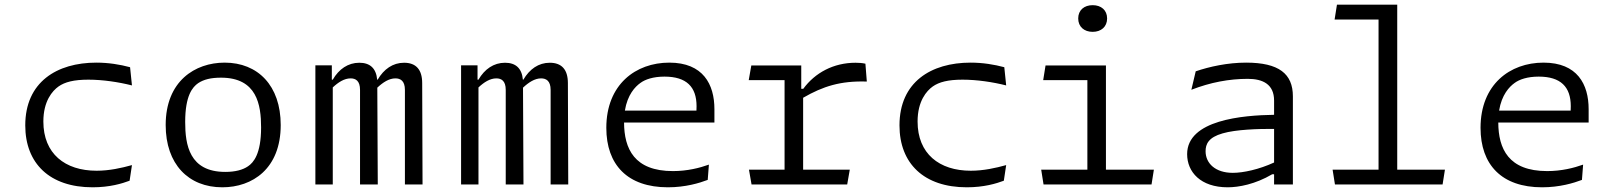

<svg xmlns="http://www.w3.org/2000/svg" viewBox="-20 -785 6860 817"><path d="M390 -518.5C222 -518.5 87.5 -436 87.5 -251.5C87.5 -89.5 191.5 12 374 12C447 12 499.5 -4 531.5 -16L541.5 -82.5C496.5 -70 445 -58.5 391 -58.5C256.5 -58.5 164.5 -131 164.5 -268C164.5 -355 203 -398.5 229 -417C256 -436 294 -446 356 -446C417 -446 484 -436 541.5 -421.5L533.5 -499C490.5 -510.5 442 -518.5 390 -518.5Z M926 12C1054 12 1174.5 -67 1174.5 -253C1174.5 -421 1077 -518.5 936 -518.5C810 -518.5 685 -440 685 -253C685 -86.5 782 12 926 12ZM768 -266C768 -379 799.5 -414.5 823 -431C847 -447 877.5 -454.5 920.5 -454.5C1073.5 -454.5 1091 -339 1091 -242.5C1091 -129.5 1058.5 -93 1035.5 -77.5C1013 -62 981 -53.5 938.5 -53.5C785.5 -53.5 768 -169 768 -266Z M1587.5 0 1585.5 -412C1609.5 -434.5 1635.5 -451.5 1662.5 -451.5C1683.5 -451.5 1703 -441.5 1703 -402.5V0H1778L1776.5 -431.5C1776.5 -489.5 1749.5 -518 1699.5 -518C1651.5 -518 1613.5 -491 1587 -446H1585C1580.5 -494.5 1554.5 -518 1509 -518C1461 -518 1422 -491 1396 -446H1392V-507H1322V0H1396V-413C1419.5 -435 1445 -451.5 1472 -451.5C1493 -451.5 1512 -441.5 1512 -402.5V0Z M2207.5 0 2205.5 -412C2229.5 -434.5 2255.5 -451.5 2282.5 -451.5C2303.5 -451.5 2323 -441.5 2323 -402.5V0H2398L2396.5 -431.5C2396.5 -489.5 2369.5 -518 2319.5 -518C2271.5 -518 2233.5 -491 2207 -446H2205C2200.5 -494.5 2174.5 -518 2129 -518C2081 -518 2042 -491 2016 -446H2012V-507H1942V0H2016V-413C2039.5 -435 2065 -451.5 2092 -451.5C2113 -451.5 2132 -441.5 2132 -402.5V0Z M2705 -432C2725 -447 2759.5 -459 2807.5 -459C2901 -459 2944 -415.5 2944 -333C2944 -326.5 2944 -320 2943.5 -314.5H2639C2650 -382 2682.5 -416 2705 -432ZM2560 -241C2560 -84 2650 12 2822 12C2896.5 12 2956 -6 2991.5 -19.5L2996.5 -84.5C2957.5 -70.5 2905 -57 2843.5 -57C2679 -57 2636 -152 2635.5 -263.5H3020V-320.5C3020 -426 2972 -518.5 2828 -518.5C2685 -518.5 2560 -425.5 2560 -241Z M3389.5 -506.5H3177L3166 -444H3318.5V-63H3167L3178 0H3585L3596 -63H3397.5V-369C3482.5 -418 3556.5 -441.5 3668.5 -438L3662.5 -514C3648.5 -517 3635 -518 3620.5 -518C3527 -518 3448 -475.5 3398 -407H3389.5Z M4110 -518.5C3942 -518.5 3807.5 -436 3807.5 -251.5C3807.5 -89.5 3911.5 12 4094 12C4167 12 4219.5 -4 4251.5 -16L4261.5 -82.5C4216.5 -70 4165 -58.5 4111 -58.5C3976.5 -58.5 3884.5 -131 3884.5 -268C3884.5 -355 3923 -398.5 3949 -417C3976 -436 4014 -446 4076 -446C4137 -446 4204 -436 4261.5 -421.5L4253.5 -499C4210.5 -510.5 4162 -518.5 4110 -518.5Z M4429 -506.5 4419 -444H4607V-63H4410.5L4420.5 0H4880L4890 -63H4686V-506.5ZM4568 -706.5C4568 -671 4593.5 -649.5 4629.5 -649.5C4665.5 -649.5 4691 -671 4691 -706.5C4691 -742 4665.5 -763 4629.5 -763C4593.5 -763 4568 -742 4568 -706.5Z M5481.5 0V-375C5481.5 -471 5422 -518.5 5282.5 -518.5C5204 -518.5 5126.5 -501.5 5068 -481.5L5049.5 -403C5130.5 -434.5 5210.5 -449.5 5289.5 -449.5C5353.5 -449.5 5401.5 -426.5 5401.5 -357V-296.5C5268.5 -294.5 5031.5 -275 5031.5 -129C5031.5 -53 5089 12 5204 12C5251 12 5321.5 -1 5393.5 -43.5H5401.5V0ZM5110 -141.5C5110 -172 5122.5 -200.5 5182.5 -217.5C5239 -234 5335 -237 5401.5 -236.5V-93.5C5337.5 -64 5270 -49.5 5226 -49.5C5151.5 -49.5 5110 -90 5110 -141.5Z M5660.5 0H6118.5L6128.5 -63H5925.5V-765H5669L5659 -702H5846V-63H5650.5Z M6425 -432C6445 -447 6479.5 -459 6527.5 -459C6621 -459 6664 -415.5 6664 -333C6664 -326.5 6664 -320 6663.5 -314.5H6359C6370 -382 6402.5 -416 6425 -432ZM6280 -241C6280 -84 6370 12 6542 12C6616.5 12 6676 -6 6711.5 -19.5L6716.5 -84.5C6677.5 -70.5 6625 -57 6563.5 -57C6399 -57 6356 -152 6355.5 -263.5H6740V-320.5C6740 -426 6692 -518.5 6548 -518.5C6405 -518.5 6280 -425.5 6280 -241Z"/></svg>

Font: Monaspace Argon Light
Style: Regular
Weight: 300
Designer: Riley Cran & the Lettermatic Team
Foundry: Lettermatic
Version: Version 1.000 (Monaspace Argon)